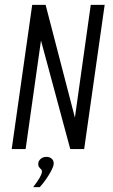

<svg xmlns="http://www.w3.org/2000/svg" viewBox="-20 -611 463 787"><path d="M28 0 112 -591H167L287 -129L352 -591H409L325 0H268L148 -445L85 0ZM116 156Q133 134 142.5 117.5Q152 101 152 92Q152 86 148 82.5Q144 79 140 73.5Q136 68 137 59Q137 49 146.5 40.5Q156 32 170 32Q184 32 192.5 40Q201 48 200 61Q199 72 190 89Q181 106 168.5 124Q156 142 143 156Z"/></svg>

Font: Alumni Sans
Style: Italic
Weight: 400
Italic angle: -8°
Version: Version 1.016